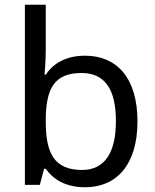

<svg xmlns="http://www.w3.org/2000/svg" viewBox="-20 -780 655 810"><path d="M173 -575V-760H85V0H148L166 -68H173C203 -25 255 10 339 10C471 10 560 -84 560 -268C560 -452 472 -545 339 -545C255 -545 203 -510 173 -465H168C170 -487 173 -530 173 -575ZM324 -472C422 -472 469 -404 469 -269C469 -136 422 -63 326 -63C208 -63 173 -135 173 -267V-271C173 -408 210 -472 324 -472Z"/></svg>

Font: Noto Sans Tifinagh Agraw Imazighen
Style: Regular
Weight: 400
Designer: JamraPatel
Foundry: JamraPatel LLC
Version: Version 2.006